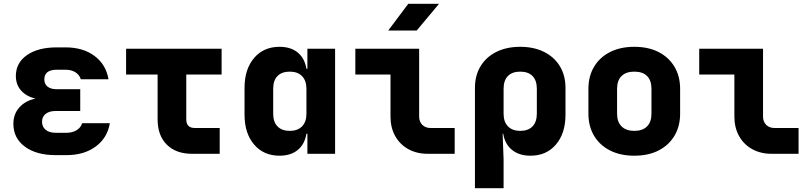

<svg xmlns="http://www.w3.org/2000/svg" viewBox="-20 -805 4240 1005"><path d="M328 7H271Q170 7 110 -37.5Q50 -82 50 -157Q50 -208 81.5 -243Q113 -278 166 -289Q118 -300 90.5 -331Q63 -362 63 -407Q63 -476 121 -516.5Q179 -557 277 -557H323Q415 -557 475 -512Q535 -467 548 -390H403Q396 -413 375 -426.5Q354 -440 323 -440H277Q212 -440 212 -389Q212 -365 229 -351.5Q246 -338 277 -338H400V-224H271Q238 -224 219 -209Q200 -194 200 -168Q200 -141 219 -125.5Q238 -110 271 -110H328Q359 -110 381 -123.5Q403 -137 410 -160H555Q542 -83 481 -38Q420 7 328 7Z M985 0Q901 0 853 -48Q805 -96 805 -180V-415H640V-550H1140V-415H955V-180Q955 -135 1000 -135H1130V0Z M1443 10Q1360 10 1310 -48.5Q1260 -107 1260 -205V-345Q1260 -443 1310 -501.5Q1360 -560 1443 -560Q1502 -560 1538.5 -530Q1575 -500 1584 -445H1589V-550H1734V0H1589V-105H1584Q1575 -50 1538.5 -20Q1502 10 1443 10ZM1497 -120Q1538 -120 1561 -143.5Q1584 -167 1584 -210V-340Q1584 -383 1561 -406.5Q1538 -430 1497 -430Q1455 -430 1432.5 -407Q1410 -384 1410 -340V-210Q1410 -167 1432.5 -143.5Q1455 -120 1497 -120Z M2219 0Q2161 0 2117 -24.5Q2073 -49 2048.5 -93Q2024 -137 2024 -195V-415H1840V-550H2174V-195Q2174 -168 2190.5 -151.5Q2207 -135 2234 -135H2360V0ZM2012 -645 2117 -785H2278L2161 -645Z M2466 180V-345Q2466 -410 2495.5 -458.5Q2525 -507 2578.5 -533.5Q2632 -560 2703 -560Q2774 -560 2827.5 -533.5Q2881 -507 2910.5 -458.5Q2940 -410 2940 -345V-205Q2940 -107 2890 -48.5Q2840 10 2757 10Q2698 10 2660.5 -20Q2623 -50 2614 -105H2611L2616 30V180ZM2703 -120Q2745 -120 2767.5 -143.5Q2790 -167 2790 -210V-340Q2790 -384 2767.5 -407Q2745 -430 2703 -430Q2661 -430 2638.5 -407Q2616 -384 2616 -340V-210Q2616 -167 2639 -143.5Q2662 -120 2703 -120Z M3300 10Q3227 10 3173 -17.5Q3119 -45 3089.5 -94.5Q3060 -144 3060 -210V-340Q3060 -406 3089.5 -455.5Q3119 -505 3173 -532.5Q3227 -560 3300 -560Q3374 -560 3427.5 -532.5Q3481 -505 3510.5 -455.5Q3540 -406 3540 -340V-210Q3540 -144 3510.5 -94.5Q3481 -45 3427.5 -17.5Q3374 10 3300 10ZM3300 -120Q3344 -120 3367 -143.5Q3390 -167 3390 -210V-340Q3390 -384 3367 -407Q3344 -430 3300 -430Q3257 -430 3233.5 -407Q3210 -384 3210 -340V-210Q3210 -167 3233.5 -143.5Q3257 -120 3300 -120Z M4019 0Q3961 0 3917 -24.5Q3873 -49 3848.5 -93Q3824 -137 3824 -195V-415H3640V-550H3974V-195Q3974 -168 3990.5 -151.5Q4007 -135 4034 -135H4160V0Z"/></svg>

Font: NKDuy Mono ExtraBold
Style: Regular
Weight: 800
Monospace: yes
Designer: NKDuy
Foundry: NKDuy
Version: Version 2.251; ttfautohint (v1.8.4.7-5d5b)